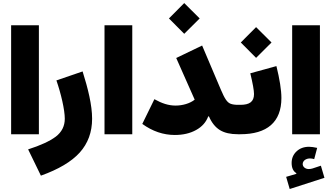

<svg xmlns="http://www.w3.org/2000/svg" viewBox="-20 -883 2177 1263"><path d="M235.8 -716.8H53.2V0H235.8Z M351.1 -354C380.9 -268.1 406.2 -161.1 406.2 -102.1C406.2 -53.2 386.2 -14.2 346.7 16.1C306.6 45.9 246.1 73.7 165 99.6L249 272.5C364.7 231 450.2 180.7 504.4 120.6C558.6 60.5 585.9 -13.7 585.9 -102.1C585.9 -191.9 558.6 -301.3 523.4 -413.1Z M850.1 -716.8H667.5V0H850.1Z M1191.9 -660.6 1293.5 -761.7 1191.9 -862.8 1091.3 -761.7ZM1139.2 -501.5 1260.7 -227.5C1229.5 -202.1 1179.7 -188.5 1135.3 -188.5C1088.4 -188.5 1044.4 -203.1 995.6 -230.5L916 -67.9C982.9 -19.5 1054.2 4.9 1129.9 4.9C1184.1 4.9 1230.5 -5.9 1270 -27.8C1309.1 -49.3 1335.4 -79.1 1349.6 -117.2H1354.5C1373 -74.7 1397.5 -44.9 1427.2 -26.9C1457 -8.8 1496.1 0 1545.4 0H1546.9V-193.4H1545.4C1525.4 -193.4 1509.8 -195.8 1497.6 -200.2C1473.6 -209 1458 -234.4 1433.1 -292.5L1309.6 -583.5Z M1626.5 -400.9C1642.6 -334 1650.9 -288.6 1650.9 -264.2C1650.9 -213.4 1621.1 -193.4 1561 -193.4H1546.9C1530.3 -193.4 1522 -161.1 1522 -97.2C1522 -32.2 1530.3 0 1546.9 0H1561C1736.8 0 1831.1 -79.6 1831.1 -238.3C1831.1 -290.5 1819.3 -363.8 1798.3 -448.2ZM1664.6 -502.4 1766.1 -603.5 1664.6 -704.6 1564 -603.5Z M2066.4 89.8C2045.4 85.4 2028.3 82.5 2013.2 82.5C1979.5 82.5 1951.7 92.8 1930.7 112.8C1909.2 132.8 1898.4 158.2 1898.4 189C1898.4 221.2 1908.7 243.7 1929.2 255.9V260.7L1862.3 280.3L1885.7 360.4L2114.3 286.6L2090.8 207L2036.1 225.1C2028.3 227.5 2020 229 2010.7 229C1988.8 229 1971.2 214.4 1971.2 196.3C1971.2 174.8 1992.2 159.2 2019.5 159.2C2028.8 159.2 2037.6 161.1 2046.9 163.6ZM2084.5 -716.8H1901.9V0H2084.5Z"/></svg>

Font: Estedad Black
Style: Regular
Weight: 900
Designer: Amin Abedi
Version: Version 7.3